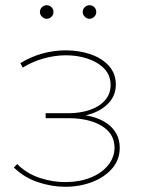

<svg xmlns="http://www.w3.org/2000/svg" viewBox="-20 -713 554 736"><path d="M230 3Q179 3 126 -14.5Q73 -32 33 -71L46 -84Q83 -47 134 -30.5Q185 -14 235 -15Q289 -16 330.5 -33.5Q372 -51 395.5 -81Q419 -111 419 -147Q419 -200 370.5 -230Q322 -260 241 -260H155V-279H242Q287 -279 324 -291.5Q361 -304 382.5 -328.5Q404 -353 404 -387Q404 -425 379 -450.5Q354 -476 313.5 -489Q273 -502 226 -501Q187 -500 146 -488.5Q105 -477 67 -454L58 -471Q99 -496 143 -508Q187 -520 232 -520Q283 -520 327 -505Q371 -490 397.5 -460.5Q424 -431 424 -389Q424 -350 400 -322Q376 -294 336 -279Q296 -264 247 -264L250 -275Q341 -275 390 -240Q439 -205 439 -147Q439 -100 409.5 -66.5Q380 -33 332.5 -15Q285 3 230 3ZM323 -641Q313 -641 305 -649Q297 -657 297 -667Q297 -678 305 -685.5Q313 -693 323 -693Q334 -693 341.5 -685.5Q349 -678 349 -667Q349 -657 341.5 -649Q334 -641 323 -641ZM159 -641Q149 -641 141 -649Q133 -657 133 -667Q133 -678 141 -685.5Q149 -693 159 -693Q170 -693 177.5 -685.5Q185 -678 185 -667Q185 -657 177.5 -649Q170 -641 159 -641Z"/></svg>

Font: Montserrat Thin
Style: Regular
Weight: 100
Designer: Julieta Ulanovsky
Foundry: Julieta Ulanovsky
Version: Version 9.000